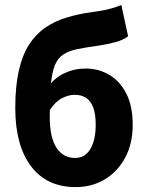

<svg xmlns="http://www.w3.org/2000/svg" viewBox="-20 -750 601 782"><path d="M287.9 12Q170.2 12 106.2 -73.1Q42.2 -158.1 42.2 -310Q42.2 -399.5 56.9 -463.2Q71.5 -526.9 99 -569.2Q126.5 -611.6 165 -637.8Q203.6 -664.1 251.7 -678.7Q299.9 -693.4 355.1 -700.7Q385 -704.7 405.5 -709Q426 -713.4 442.2 -718.2Q458.4 -723 474 -730L501.8 -602.4Q482.8 -587.5 451.3 -578.7Q419.7 -569.9 385.8 -564.9Q332.4 -557.5 296.3 -550.2Q260.3 -542.9 237.6 -528Q214.9 -513 203.2 -483.7Q191.5 -454.4 187 -404.3Q182.6 -354.2 182.6 -275.4Q182.6 -189.8 210.1 -148.2Q237.6 -106.6 286.2 -106.6Q313.3 -106.6 331.8 -123.2Q350.4 -139.7 360.1 -170.1Q369.8 -200.4 369.8 -241.6Q369.8 -285.9 359.5 -312.8Q349.1 -339.7 330.2 -351.8Q311.2 -363.8 284.2 -363.8Q259.4 -363.8 232.6 -350.2Q205.9 -336.6 182.3 -301.3L175.7 -395Q201.5 -432.8 242.3 -451.9Q283 -470.9 329.1 -470.9Q381.2 -470.9 424.9 -445.3Q468.6 -419.7 494.5 -368.7Q520.5 -317.7 520.5 -241.6Q520.5 -165.3 490.1 -108.4Q459.7 -51.5 407.3 -19.7Q354.9 12 287.9 12Z"/></svg>

Font: Source Sans 3
Style: Regular
Weight: 200
Designer: Paul D. Hunt
Foundry: Adobe
Version: Version 3.046;hotconv 1.0.118;makeotfexe 2.5.65603